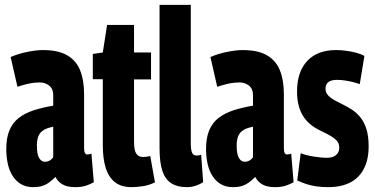

<svg xmlns="http://www.w3.org/2000/svg" viewBox="-20 -760 1544 790"><path d="M5.8 -146.6Q5.8 -192.4 18.7 -223.5Q31.6 -254.6 56.7 -274.3Q81.8 -294 117.7 -305.8Q153.6 -317.6 199 -325.2V-368.8Q199 -394.2 182.7 -407.5Q166.4 -420.8 143.2 -420.8Q134 -420.8 121.4 -419.6Q108.8 -418.4 91.9 -414.5Q75 -410.6 51.8 -402.8L23.8 -525.4Q54.2 -538.6 91.4 -546.3Q128.6 -554 156.8 -554Q219.6 -554 256.6 -532.4Q293.6 -510.8 309.8 -470.4Q326 -430 326 -372.4V-151.8Q326 -135.2 329.8 -129.8Q333.6 -124.4 338.4 -124.4Q342.6 -124.4 347.5 -125.2Q352.4 -126 356.2 -128.2L366 -10.2Q351.6 -2 333.7 4Q315.8 10 289.2 10Q257 10 237.7 -1Q218.4 -12 208 -32Q195 -18.6 181.8 -9.1Q168.6 0.4 153.3 5.2Q138 10 116 10Q86.6 10 65.6 -2.9Q44.6 -15.8 31.2 -37.5Q17.8 -59.2 11.8 -87.5Q5.8 -115.8 5.8 -146.6ZM131.8 -160.4Q131.8 -125.2 141.1 -109.8Q150.4 -94.4 164.6 -94.4Q172 -94.4 178.4 -96.7Q184.8 -99 190.2 -103.5Q195.6 -108 199 -113V-238.6Q185 -235.8 173 -231.5Q161 -227.2 151.4 -218.8Q141.8 -210.4 136.8 -196.6Q131.8 -182.8 131.8 -160.4Z M520.8 10Q479.6 10 453.6 -9.9Q427.6 -29.7 415.3 -68.3Q403 -106.8 403 -162.6V-434H361.9V-538L403 -544L420.6 -657.3H531.5V-544H601.4V-433.3H531.5V-178Q531.5 -140.7 540.9 -127.4Q550.3 -114 568.4 -114Q574.9 -114 582.8 -115Q590.7 -116 598.2 -117.9L617.6 -9.6Q592 2.8 566 6.4Q539.9 10 520.8 10Z M765 -740V-168.3Q765 -148.5 768 -138Q770.9 -127.4 776.3 -123.7Q781.7 -119.9 788.5 -119.9Q792.1 -119.9 796.9 -120.6Q801.6 -121.2 807.7 -123.1L815.9 -10.3Q804.8 -2.8 786.9 3.6Q768.9 10 748.6 10Q710.3 10 685.4 -5.6Q660.4 -21.1 648.4 -56.3Q636.5 -91.5 636.5 -149.4V-740Z M827.8 -146.6Q827.8 -192.4 840.7 -223.5Q853.6 -254.6 878.7 -274.3Q903.8 -294 939.7 -305.8Q975.6 -317.6 1021 -325.2V-368.8Q1021 -394.2 1004.7 -407.5Q988.4 -420.8 965.2 -420.8Q956 -420.8 943.4 -419.6Q930.8 -418.4 913.9 -414.5Q897 -410.6 873.8 -402.8L845.8 -525.4Q876.2 -538.6 913.4 -546.3Q950.6 -554 978.8 -554Q1041.6 -554 1078.6 -532.4Q1115.6 -510.8 1131.8 -470.4Q1148 -430 1148 -372.4V-151.8Q1148 -135.2 1151.8 -129.8Q1155.6 -124.4 1160.4 -124.4Q1164.6 -124.4 1169.5 -125.2Q1174.4 -126 1178.2 -128.2L1188 -10.2Q1173.6 -2 1155.7 4Q1137.8 10 1111.2 10Q1079 10 1059.7 -1Q1040.4 -12 1030 -32Q1017 -18.6 1003.8 -9.1Q990.6 0.4 975.3 5.2Q960 10 938 10Q908.6 10 887.6 -2.9Q866.6 -15.8 853.2 -37.5Q839.8 -59.2 833.8 -87.5Q827.8 -115.8 827.8 -146.6ZM953.8 -160.4Q953.8 -125.2 963.1 -109.8Q972.4 -94.4 986.6 -94.4Q994 -94.4 1000.4 -96.7Q1006.8 -99 1012.2 -103.5Q1017.6 -108 1021 -113V-238.6Q1007 -235.8 995 -231.5Q983 -227.2 973.4 -218.8Q963.8 -210.4 958.8 -196.6Q953.8 -182.8 953.8 -160.4Z M1203 -17.4 1217.2 -129.6Q1227 -125.6 1240.4 -122.1Q1253.8 -118.6 1268.6 -116.2Q1283.4 -113.8 1297.8 -112.3Q1312.2 -110.8 1325 -110.8Q1349.8 -110.8 1362.9 -122.1Q1376 -133.4 1376 -152Q1376 -165.8 1369.6 -175.7Q1363.2 -185.6 1351.8 -193.4Q1340.4 -201.2 1326 -208.7Q1311.6 -216.2 1295.2 -224.2Q1273.2 -234.8 1255.9 -249.4Q1238.6 -264 1226.7 -283.3Q1214.8 -302.6 1208.5 -327.3Q1202.2 -352 1202.2 -383.2Q1202.2 -464.4 1244.1 -509.2Q1286 -554 1362.2 -554Q1383 -554 1404.6 -551.1Q1426.2 -548.2 1446 -542.9Q1465.8 -537.6 1479.4 -529.8L1460.2 -413.8Q1444.8 -419.6 1428.6 -423.3Q1412.4 -427 1396.7 -429.2Q1381 -431.4 1366 -431.4Q1344.6 -431.4 1332 -423Q1319.4 -414.6 1319.4 -395Q1319.4 -383.6 1324.6 -375Q1329.8 -366.4 1338.7 -359.4Q1347.6 -352.4 1360.2 -345.7Q1372.8 -339 1387.8 -331.4Q1408.6 -321.6 1428 -308.9Q1447.4 -296.2 1462.8 -277.2Q1478.2 -258.2 1487.5 -229.4Q1496.8 -200.6 1496.8 -157.6Q1496.8 -125.2 1489.9 -99Q1483 -72.8 1469.3 -52.2Q1455.6 -31.6 1435.8 -17.9Q1416 -4.2 1389.5 2.9Q1363 10 1331 10Q1305.8 10 1283.6 7.1Q1261.4 4.2 1241.9 -2.2Q1222.4 -8.6 1203 -17.4Z"/></svg>

Font: Georama ExtraCondensed Thin
Style: Regular
Weight: 100
Width: 2
Designer: Jean-Baptiste Levee
Foundry: Production Type
Version: Version 1.001